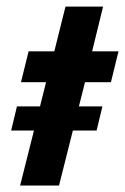

<svg xmlns="http://www.w3.org/2000/svg" viewBox="-20 -576 388 596"><path d="M42.4 0 85.4 -170.8H14.6L32.6 -245.8H104.2L122.9 -320.8H45.1L68.8 -416.7H148.6L183.3 -555.6H300L266 -416.7H347.9L324.3 -320.8H243.8L225 -245.8H297.9L279.9 -170.8H206.2L163.2 0Z"/></svg>

Font: Afacad
Style: Bold Italic
Weight: 700
Italic angle: -14°
Designer: Kristian Moeller
Foundry: Dicotype
Version: Version 1.000; ttfautohint (v1.8.4.7-5d5b)